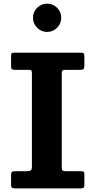

<svg xmlns="http://www.w3.org/2000/svg" viewBox="-20 -1041 528 1061"><path d="M321.3 -633Q321.3 -647.2 325.1 -651.1Q329 -655 343.3 -655H422.5Q436 -655 441.1 -659.2Q446.3 -663.5 446.3 -679V-727.5Q446.3 -741.7 442.4 -745.9Q438.5 -750 423.8 -750H61.3Q48 -750 44.6 -746.6Q41.2 -743.2 41.2 -729.2V-674.5Q41.2 -662.2 45.9 -658.6Q50.5 -655 63 -655H137.5Q151.2 -655 153.8 -650.5Q156.3 -646 156.3 -633V-119.3Q156.3 -103 148.8 -99Q141.3 -95 127.5 -95H66.5Q51.7 -95 46.5 -91.6Q41.2 -88.3 41.2 -75.8V-22Q41.2 -8.5 45.6 -4.3Q50 0 63.7 0H423.8Q437.3 0 441.8 -3.8Q446.3 -7.5 446.3 -20.5V-78.5Q446.3 -88.3 442.4 -91.6Q438.5 -95 428.8 -95H344.3Q330.5 -95 325.9 -98.9Q321.3 -102.8 321.3 -117ZM240.1 -864.5Q272.7 -864.5 295.5 -887.6Q318.3 -910.8 318.3 -942.6Q318.3 -975.2 295.5 -998Q272.7 -1020.8 240.1 -1020.8Q208.3 -1020.8 185.3 -998Q162.3 -975.2 162.3 -942.6Q162.3 -910.8 185.3 -887.6Q208.3 -864.5 240.1 -864.5Z"/></svg>

Font: Besley
Style: Regular
Weight: 400
Designer: Owen Earl
Foundry: indestructible type*
Version: Version 4.000